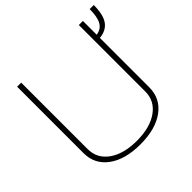

<svg xmlns="http://www.w3.org/2000/svg" viewBox="-184 -887 1065 1065"><g transform="rotate(-45 348.0 -355.0)"><path d="M591 -567V-179Q591 -92 521.5 -41Q452 10 333 10Q214 10 144.5 -41Q75 -92 75 -179V-700H107V-179Q107 -105 168.5 -61.5Q230 -18 333 -18Q436 -18 497.5 -61.5Q559 -105 559 -179V-700H591V-592Q629 -597 646.5 -627.5Q664 -658 664 -720H696Q696 -645 670.5 -608.5Q645 -572 591 -567Z"/></g></svg>

Font: KoHo ExtraLight
Style: Regular
Weight: 275
Version: Version 1.000; ttfautohint (v1.6)